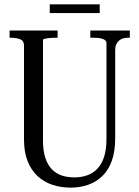

<svg xmlns="http://www.w3.org/2000/svg" viewBox="-20 -850 639 880"><path d="M177 -206Q177 -160 187.5 -127.5Q198 -95 217 -75Q236 -55 262 -46Q288 -37 321 -37Q354 -37 381 -47Q408 -57 427.5 -78Q447 -99 457.5 -132.5Q468 -166 468 -213V-653Q468 -659 464 -663.5Q460 -668 452.5 -671Q445 -674 433.5 -675.5Q422 -677 409 -677H394V-710H575V-677H566Q551 -677 538 -671.5Q525 -666 516.5 -653.5Q508 -641 508 -619V-217Q508 -156 492.5 -113Q477 -70 449 -43Q421 -16 384 -3Q347 10 304 10Q259 10 220 -3Q181 -16 152 -43Q123 -70 106.5 -111.5Q90 -153 90 -211V-642Q90 -663 72.5 -670Q55 -677 30 -677H24V-710H244V-677H236Q227 -677 216 -676.5Q205 -676 196 -674.5Q187 -673 182 -671.5Q177 -670 177 -667ZM208 -830H437V-790H208Z"/></svg>

Font: Roboto Serif 120pt ExtraCondensed
Style: Regular
Weight: 400
Width: 2
Designer: Greg Gazdowicz
Foundry: Commercial Type
Version: Version 1.008